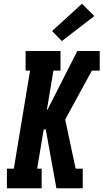

<svg xmlns="http://www.w3.org/2000/svg" viewBox="-20 -1008 554 1028"><path d="M17 0V-105H54L141 -630H117V-735H304V-630H266L231 -420H234L394 -735H514V-630H472L329 -368L385 -105H423V0H282L225 -315H214L179 -105H203V0ZM311 -788 259 -842 419 -988 485 -922Z"/></svg>

Font: Iosevka Slab Extrabold
Style: Italic
Weight: 800
Italic angle: -9°
Monospace: yes
Designer: Belleve Invis
Foundry: Belleve Invis
Version: Version 11.1.0; ttfautohint (v1.8.3)